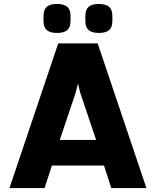

<svg xmlns="http://www.w3.org/2000/svg" viewBox="-20 -953 790 973"><path d="M28 0H206L243 -114H507L544 0H722L475 -733H275ZM201 -841C202 -806 221 -786 269 -786C317 -786 336 -806 337 -841C338 -855 338 -864 337 -878C336 -913 317 -933 269 -933C221 -933 202 -913 201 -878C200 -864 200 -855 201 -841ZM283 -244 363 -482 375 -530 387 -482 467 -244ZM413 -841C414 -806 433 -786 481 -786C529 -786 548 -806 549 -841C550 -855 550 -864 549 -878C548 -913 529 -933 481 -933C433 -933 414 -913 413 -878C412 -864 412 -855 413 -841Z"/></svg>

Font: Kreadon Extra Bold
Style: Regular
Weight: 800
Designer: kohakuno
Foundry: StudioGnu
Version: Version 1.000;Glyphs 3.1.2 (3151)